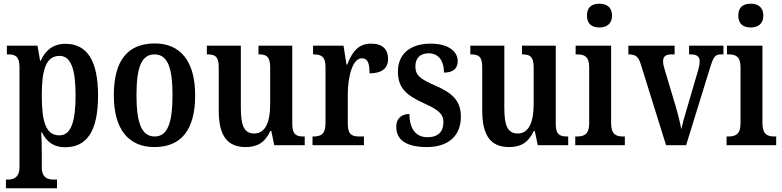

<svg xmlns="http://www.w3.org/2000/svg" viewBox="-20 -782 4214 1034"><path d="M12 232H287V185H267C240 185 205 177 205 119V43C205 3 204 -37 202 -69H206C230 -20 268 11 330 11C447 11 508 -74 508 -267C508 -461 446 -546 332 -546C264 -546 224 -509 199 -455H196L182 -536H17V-489H25C60 -489 85 -480 85 -420V117C85 177 50 185 22 185H12ZM300 -53C226 -53 205 -128 205 -269C205 -403 226 -481 301 -481C363 -481 387 -407 387 -269C387 -128 363 -53 300 -53Z M811 10C955 10 1031 -81 1031 -269C1031 -457 948 -548 814 -548C668 -548 593 -457 593 -269C593 -81 676 10 811 10ZM813 -47C741 -47 715 -124 715 -269C715 -415 740 -489 812 -489C884 -489 909 -415 909 -269C909 -124 884 -47 813 -47Z M1303 10C1363 10 1406 -12 1436 -77H1441L1457 0H1621V-47H1615C1580 -47 1554 -54 1554 -113V-536H1372V-489H1376C1410 -489 1435 -481 1435 -420V-221C1435 -126 1410 -63 1349 -63C1292 -63 1277 -111 1277 -202V-536H1094V-489H1098C1138 -489 1158 -478 1158 -420V-187C1158 -51 1204 10 1303 10Z M1663 0H1940V-47H1915C1879 -47 1853 -55 1853 -114V-275C1853 -360 1876 -468 1928 -468C1961 -468 1970 -442 1970 -387C2036 -387 2070 -414 2070 -465C2070 -514 2042 -547 1979 -547C1909 -547 1876 -502 1850 -434H1846L1830 -536H1666V-489H1669C1707 -489 1733 -480 1733 -421V-119C1733 -56 1705 -47 1666 -47H1663Z M2279 10C2396 10 2462 -52 2462 -153C2462 -243 2412 -283 2322 -322C2243 -357 2217 -376 2217 -425C2217 -468 2242 -495 2289 -495C2339 -495 2371 -458 2371 -391C2420 -391 2445 -413 2445 -453C2445 -502 2399 -547 2299 -547C2194 -547 2123 -495 2123 -397C2123 -307 2168 -269 2267 -224C2341 -190 2368 -169 2368 -123C2368 -75 2341 -43 2282 -43C2218 -43 2185 -91 2185 -168C2149 -168 2114 -150 2114 -99C2114 -30 2166 10 2279 10Z M2722 10C2782 10 2825 -12 2855 -77H2860L2876 0H3040V-47H3034C2999 -47 2973 -54 2973 -113V-536H2791V-489H2795C2829 -489 2854 -481 2854 -420V-221C2854 -126 2829 -63 2768 -63C2711 -63 2696 -111 2696 -202V-536H2513V-489H2517C2557 -489 2577 -478 2577 -420V-187C2577 -51 2623 10 2722 10Z M3208 -634C3245 -634 3276 -652 3276 -698C3276 -745 3245 -762 3208 -762C3169 -762 3141 -745 3141 -698C3141 -652 3169 -634 3208 -634ZM3078 0H3345V-47H3335C3297 -47 3271 -59 3271 -120V-536H3080V-489H3091C3127 -489 3153 -477 3153 -420V-117C3153 -59 3126 -47 3088 -47H3078Z M3430 -439 3567 0H3675L3803 -414C3821 -474 3831 -489 3861 -489H3876V-536H3691V-489H3702C3733 -489 3748 -476 3748 -454C3748 -434 3744 -418 3736 -391L3681 -203C3667 -158 3655 -113 3649 -86C3643 -120 3630 -173 3616 -219L3560 -406C3555 -422 3551 -437 3551 -453C3551 -476 3564 -489 3595 -489H3613V-536H3364V-489C3402 -489 3417 -479 3430 -439Z M4023 -634C4060 -634 4091 -652 4091 -698C4091 -745 4060 -762 4023 -762C3984 -762 3956 -745 3956 -698C3956 -652 3984 -634 4023 -634ZM3893 0H4160V-47H4150C4112 -47 4086 -59 4086 -120V-536H3895V-489H3906C3942 -489 3968 -477 3968 -420V-117C3968 -59 3941 -47 3903 -47H3893Z"/></svg>

Font: Noto Serif Ethiopic Condensed SemiBold
Style: Regular
Weight: 600
Width: 3
Designer: Monotype Design Team
Foundry: Monotype Imaging Inc.
Version: Version 2.102